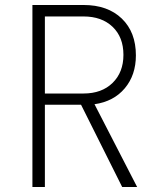

<svg xmlns="http://www.w3.org/2000/svg" viewBox="-20 -750 640 770"><path d="M110 0V-730H315Q412 -730 468.5 -675.5Q525 -621 525 -528Q525 -449 480.5 -396Q436 -343 359 -332L530 0H470L305 -330H160V0ZM160 -375H315Q388 -375 431.5 -417.5Q475 -460 475 -530Q475 -601 431.5 -642.5Q388 -684 315 -684H160Z"/></svg>

Font: Tiny Thin
Style: Regular
Weight: 100
Monospace: yes
Designer: Philipp Nurullin, Konstantin Bulenkov
Foundry: JetBrains
Version: Version 2.251; ttfautohint (v1.8.4.7-5d5b)